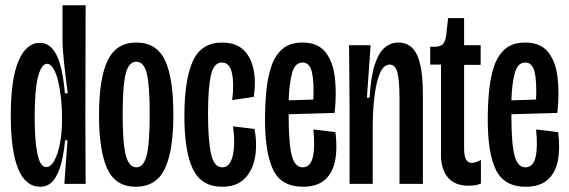

<svg xmlns="http://www.w3.org/2000/svg" viewBox="-20 -700 2167 731"><path d="M134 11Q77 11 49 -57.5Q21 -126 21 -260Q21 -399 50.5 -468Q80 -537 132 -537Q171 -537 194.5 -492Q218 -447 227 -345H238Q229 -412 223.5 -464Q218 -516 218 -551V-680H306L305 -251L306 0H225L237 -166H228Q221 -98 207.5 -59.5Q194 -21 176 -5Q158 11 134 11ZM156 -64Q174 -64 187.5 -89.5Q201 -115 208.5 -155Q216 -195 216 -238V-259Q216 -290 212.5 -324Q209 -358 202 -388.5Q195 -419 184 -438Q173 -457 159 -457Q138 -457 125 -408.5Q112 -360 112 -253Q112 -164 122.5 -114Q133 -64 156 -64Z M497 11Q420 11 388.5 -57.5Q357 -126 357 -261Q357 -402 390 -470Q423 -538 499 -538Q576 -538 608 -471Q640 -404 640 -263Q640 -124 607 -56.5Q574 11 497 11ZM499 -63Q527 -63 538.5 -109Q550 -155 550 -267Q550 -374 539 -419.5Q528 -465 499 -465Q470 -465 458.5 -419Q447 -373 447 -264Q447 -154 459 -108.5Q471 -63 499 -63Z M826 11Q747 11 714.5 -56Q682 -123 682 -258Q682 -396 714 -467Q746 -538 826 -538Q900 -538 930 -479.5Q960 -421 946 -331L864 -319Q872 -382 863 -422Q854 -462 825 -462Q793 -462 782.5 -411.5Q772 -361 772 -269Q772 -165 783.5 -114Q795 -63 826 -63Q847 -63 858 -84.5Q869 -106 871 -141.5Q873 -177 867 -219L949 -209Q960 -149 950.5 -99Q941 -49 910.5 -19Q880 11 826 11Z M1133 11Q1052 11 1020.5 -52.5Q989 -116 989 -244Q989 -304 994.5 -357.5Q1000 -411 1014.5 -451.5Q1029 -492 1057 -515Q1085 -538 1132 -538Q1190 -538 1219 -501.5Q1248 -465 1255 -404.5Q1262 -344 1254 -270L1079 -265V-263Q1079 -152 1091 -107.5Q1103 -63 1132 -63Q1162 -63 1171 -101.5Q1180 -140 1173 -207L1257 -197Q1265 -136 1256 -89Q1247 -42 1217 -15.5Q1187 11 1133 11ZM1132 -462Q1103 -462 1092 -422Q1081 -382 1079 -318L1173 -321Q1176 -389 1167.5 -425.5Q1159 -462 1132 -462Z M1311 0V-281L1309 -528H1391L1377 -328H1387Q1392 -409 1407 -454.5Q1422 -500 1445 -519Q1468 -538 1497 -538Q1546 -538 1568 -490.5Q1590 -443 1590 -339V0H1501V-326Q1501 -394 1493 -424Q1485 -454 1464 -454Q1440 -454 1426 -420Q1412 -386 1405.5 -331Q1399 -276 1399 -213V0Z M1763 7Q1712 7 1685.5 -24Q1659 -55 1659 -110V-454H1618V-522H1633Q1658 -522 1667 -533Q1676 -544 1679 -567L1686 -631H1747V-528H1810V-453H1747V-136Q1747 -106 1754 -93Q1761 -80 1776 -80Q1782 -80 1791 -82.5Q1800 -85 1811 -91V-1Q1799 4 1786.5 5.5Q1774 7 1763 7Z M1981 11Q1900 11 1868.5 -52.5Q1837 -116 1837 -244Q1837 -304 1842.5 -357.5Q1848 -411 1862.5 -451.5Q1877 -492 1905 -515Q1933 -538 1980 -538Q2038 -538 2067 -501.5Q2096 -465 2103 -404.5Q2110 -344 2102 -270L1927 -265V-263Q1927 -152 1939 -107.5Q1951 -63 1980 -63Q2010 -63 2019 -101.5Q2028 -140 2021 -207L2105 -197Q2113 -136 2104 -89Q2095 -42 2065 -15.5Q2035 11 1981 11ZM1980 -462Q1951 -462 1940 -422Q1929 -382 1927 -318L2021 -321Q2024 -389 2015.5 -425.5Q2007 -462 1980 -462Z"/></svg>

Font: Bricolage Grotesque 96pt Condensed
Style: Regular
Weight: 400
Width: 3
Designer: Mathieu Triay
Foundry: Atelier Triay
Version: Version 1.001; ttfautohint (v1.8.4.7-5d5b);gftools[0.9.33.de